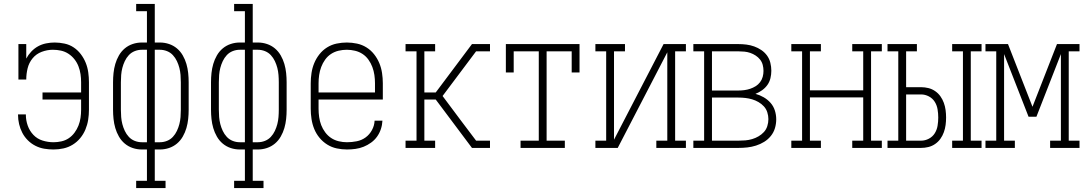

<svg xmlns="http://www.w3.org/2000/svg" viewBox="-20 -755 5540 980"><path d="M253 8Q229 8 205.5 4Q182 0 160.5 -11Q139 -22 122 -39Q105 -56 94 -77Q83 -98 77.5 -121.5Q72 -145 72 -169Q72 -169 72 -169.5Q72 -170 72 -171H112Q112 -171 112 -170.5Q112 -170 112 -169Q112 -141 121.5 -114Q131 -87 150.5 -66.5Q170 -46 197.5 -37.5Q225 -29 253 -29Q273 -29 293.5 -33.5Q314 -38 331 -49.5Q348 -61 360.5 -78Q373 -95 380.5 -114Q388 -133 391 -153.5Q394 -174 394 -195V-247H197V-283H394V-335Q394 -356 391 -376.5Q388 -397 380.5 -416.5Q373 -436 360 -452.5Q347 -469 329.5 -480.5Q312 -492 291.5 -496.5Q271 -501 250 -501Q221 -501 193 -490.5Q165 -480 146.5 -457.5Q128 -435 121 -406.5Q114 -378 114 -349H74V-530H114V-456Q124 -475 139.5 -491.5Q155 -508 174 -518.5Q193 -529 215 -533.5Q237 -538 259 -538Q284 -538 309.5 -532.5Q335 -527 356 -513Q377 -499 392.5 -478.5Q408 -458 417.5 -434.5Q427 -411 430.5 -385.5Q434 -360 434 -335V-195Q434 -169 430 -143.5Q426 -118 416 -94Q406 -70 389.5 -50Q373 -30 351 -16.5Q329 -3 304 2.5Q279 8 253 8Z M675 205V168H730V8H704Q680 8 657.5 0.5Q635 -7 617 -22Q599 -37 587 -58Q575 -79 568.5 -101.5Q562 -124 559.5 -147.5Q557 -171 557 -195V-335Q557 -359 559.5 -382.5Q562 -406 568.5 -428.5Q575 -451 587 -472Q599 -493 617 -508Q635 -523 657.5 -530.5Q680 -538 704 -538H730V-698H675V-735H770V-538H796Q820 -538 842.5 -530.5Q865 -523 883 -508Q901 -493 913 -472Q925 -451 931.5 -428.5Q938 -406 940.5 -382.5Q943 -359 943 -335V-195Q943 -171 940.5 -147.5Q938 -124 931.5 -101.5Q925 -79 913 -58Q901 -37 883 -22Q865 -7 842.5 0.5Q820 8 796 8H770V168H825V205ZM704 -29H730V-501H704Q685 -501 667.5 -494Q650 -487 637.5 -473.5Q625 -460 617 -443Q609 -426 604.5 -408.5Q600 -391 598.5 -372.5Q597 -354 597 -335V-195Q597 -176 598.5 -157.5Q600 -139 604.5 -121.5Q609 -104 617 -87Q625 -70 637.5 -56.5Q650 -43 667.5 -36Q685 -29 704 -29ZM770 -29H796Q815 -29 832.5 -36Q850 -43 862.5 -56.5Q875 -70 883 -87Q891 -104 895.5 -121.5Q900 -139 901.5 -157.5Q903 -176 903 -195V-335Q903 -354 901.5 -372.5Q900 -391 895.5 -408.5Q891 -426 883 -443Q875 -460 862.5 -473.5Q850 -487 832.5 -494Q815 -501 796 -501H770Z M1175 205V168H1230V8H1204Q1180 8 1157.5 0.5Q1135 -7 1117 -22Q1099 -37 1087 -58Q1075 -79 1068.5 -101.5Q1062 -124 1059.5 -147.5Q1057 -171 1057 -195V-335Q1057 -359 1059.5 -382.5Q1062 -406 1068.5 -428.5Q1075 -451 1087 -472Q1099 -493 1117 -508Q1135 -523 1157.5 -530.5Q1180 -538 1204 -538H1230V-698H1175V-735H1270V-538H1296Q1320 -538 1342.5 -530.5Q1365 -523 1383 -508Q1401 -493 1413 -472Q1425 -451 1431.5 -428.5Q1438 -406 1440.5 -382.5Q1443 -359 1443 -335V-195Q1443 -171 1440.5 -147.5Q1438 -124 1431.5 -101.5Q1425 -79 1413 -58Q1401 -37 1383 -22Q1365 -7 1342.5 0.5Q1320 8 1296 8H1270V168H1325V205ZM1204 -29H1230V-501H1204Q1185 -501 1167.5 -494Q1150 -487 1137.5 -473.5Q1125 -460 1117 -443Q1109 -426 1104.5 -408.5Q1100 -391 1098.5 -372.5Q1097 -354 1097 -335V-195Q1097 -176 1098.5 -157.5Q1100 -139 1104.5 -121.5Q1109 -104 1117 -87Q1125 -70 1137.5 -56.5Q1150 -43 1167.5 -36Q1185 -29 1204 -29ZM1270 -29H1296Q1315 -29 1332.5 -36Q1350 -43 1362.5 -56.5Q1375 -70 1383 -87Q1391 -104 1395.5 -121.5Q1400 -139 1401.5 -157.5Q1403 -176 1403 -195V-335Q1403 -354 1401.5 -372.5Q1400 -391 1395.5 -408.5Q1391 -426 1383 -443Q1375 -460 1362.5 -473.5Q1350 -487 1332.5 -494Q1315 -501 1296 -501H1270Z M1751 8Q1725 8 1699 2.5Q1673 -3 1650.5 -17Q1628 -31 1611 -51.5Q1594 -72 1584 -96.5Q1574 -121 1570 -147.5Q1566 -174 1566 -200V-330Q1566 -356 1570 -382.5Q1574 -409 1584 -433Q1594 -457 1610.5 -478Q1627 -499 1649.5 -513Q1672 -527 1698 -532.5Q1724 -538 1750 -538Q1776 -538 1802 -532.5Q1828 -527 1850.5 -513Q1873 -499 1889.5 -478Q1906 -457 1916 -433Q1926 -409 1930 -382.5Q1934 -356 1934 -330V-247H1606V-200Q1606 -179 1609 -157.5Q1612 -136 1619.5 -116.5Q1627 -97 1640 -79.5Q1653 -62 1670.5 -50.5Q1688 -39 1709 -34Q1730 -29 1751 -29Q1776 -29 1801 -34Q1826 -39 1846 -53.5Q1866 -68 1878.5 -91Q1891 -114 1892 -139H1932Q1931 -117 1924 -96Q1917 -75 1904.5 -57.5Q1892 -40 1874 -27Q1856 -14 1836 -6Q1816 2 1794.5 5Q1773 8 1751 8ZM1606 -283H1894V-330Q1894 -351 1891 -372Q1888 -393 1880.5 -413Q1873 -433 1860.5 -450.5Q1848 -468 1830.5 -479.5Q1813 -491 1792 -496Q1771 -501 1750 -501Q1729 -501 1708 -496Q1687 -491 1669.5 -479.5Q1652 -468 1639.5 -450.5Q1627 -433 1619.5 -413Q1612 -393 1609 -372Q1606 -351 1606 -330Z M2050 0V-37H2106V-493H2050V-530H2201V-493H2146V-283H2204L2389 -530H2426V-514L2410 -493L2239 -265Q2285 -203 2332 -140.5Q2379 -78 2426 -16V0H2389L2252 -183L2204 -247H2146V-37H2201V0ZM2410 -493 2426 -514V-530H2481V-493ZM2426 0V-16L2410 -37H2481V0Z M2637 0V-37H2730V-493H2602V-385H2562V-530H2938V-385H2898V-493H2770V-37H2863V0Z M3019 0V-37H3074V-493H3019V-530H3170V-493H3114V-42L3367 -530H3481V-493H3426V-37H3481V0H3330V-37H3386V-488L3133 0Z M3519 0V-37H3574V-493H3519V-530H3749Q3769 -530 3789.5 -527.5Q3810 -525 3829.5 -518Q3849 -511 3866 -499.5Q3883 -488 3895 -471.5Q3907 -455 3912 -434.5Q3917 -414 3917 -394Q3917 -375 3912.5 -356Q3908 -337 3897 -321.5Q3886 -306 3870 -294.5Q3854 -283 3836 -276Q3858 -270 3878 -258.5Q3898 -247 3913 -230Q3928 -213 3935 -191Q3942 -169 3942 -146Q3942 -123 3935.5 -101Q3929 -79 3914.5 -61Q3900 -43 3880.5 -31Q3861 -19 3839 -12Q3817 -5 3794.5 -2.5Q3772 0 3749 0ZM3749 -293Q3764 -293 3779.5 -295Q3795 -297 3809.5 -302Q3824 -307 3837 -315Q3850 -323 3859.5 -335.5Q3869 -348 3873 -363Q3877 -378 3877 -393Q3877 -409 3873 -424Q3869 -439 3859.5 -451Q3850 -463 3837 -471.5Q3824 -480 3809.5 -485Q3795 -490 3779.5 -491.5Q3764 -493 3749 -493H3614V-293ZM3614 -37H3749Q3767 -37 3784.5 -38.5Q3802 -40 3819 -45Q3836 -50 3851.5 -59Q3867 -68 3879 -81Q3891 -94 3896.5 -111.5Q3902 -129 3902 -147Q3902 -164 3896.5 -181.5Q3891 -199 3879 -212Q3867 -225 3851.5 -234Q3836 -243 3819 -248Q3802 -253 3784.5 -255Q3767 -257 3749 -257H3614Z M4019 0V-37H4074V-493H4019V-530H4170V-493H4114V-294H4386V-493H4330V-530H4481V-493H4426V-37H4481V0H4330V-37H4386V-258H4114V-37H4170V0Z M4840 0V-37H4895V-493H4840V-530H4990V-493H4935V-37H4990V0ZM4510 0V-37H4565V-493H4510V-530H4660V-493H4605V-310H4681Q4700 -310 4718.5 -305.5Q4737 -301 4753 -290Q4769 -279 4780 -263.5Q4791 -248 4797.5 -230Q4804 -212 4806.5 -193Q4809 -174 4809 -155Q4809 -136 4806.5 -117Q4804 -98 4797.5 -80Q4791 -62 4780 -46.5Q4769 -31 4753 -20Q4737 -9 4718.5 -4.5Q4700 0 4681 0ZM4681 -37Q4702 -37 4721 -47Q4740 -57 4751 -74.5Q4762 -92 4765.5 -113Q4769 -134 4769 -155Q4769 -176 4765.5 -197Q4762 -218 4751 -235.5Q4740 -253 4721 -263Q4702 -273 4681 -273H4605V-37Z M5010 0V-37H5065V-493H5010V-530H5125L5250 -210L5375 -530H5490V-493H5435V-37H5490V0H5340V-37H5395V-479L5270 -159H5230L5105 -479V-37H5160V0Z"/></svg>

Font: Iosevka Slab Extralight
Style: Regular
Weight: 200
Monospace: yes
Designer: Belleve Invis
Foundry: Belleve Invis
Version: Version 11.1.1; ttfautohint (v1.8.3)